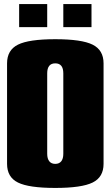

<svg xmlns="http://www.w3.org/2000/svg" viewBox="-20 -925 550 955"><path d="M75.2 -790V-904.8H214.8V-790ZM294.9 -790V-904.8H435.1V-790ZM495.1 -609.9V-109.9Q495.1 -43.9 440.7 -17.1Q386.2 9.8 254.9 9.8Q123.5 9.8 69.3 -17.1Q15.1 -43.9 15.1 -109.9V-609.9Q15.1 -675.8 69.3 -702.9Q123.5 -730 254.9 -730Q386.2 -730 440.7 -702.9Q495.1 -675.8 495.1 -609.9ZM214.8 -560.1V-160.2Q214.8 -135.7 225.1 -122.8Q235.4 -109.9 254.9 -109.9Q274.4 -109.9 284.7 -122.8Q294.9 -135.7 294.9 -160.2V-560.1Q294.9 -609.9 254.9 -609.9Q214.8 -609.9 214.8 -560.1Z"/></svg>

Font: Mikodacs
Style: Regular
Weight: 400
Designer: gluk (gluksza@wp.pl)
Foundry: gluk (gluksza@wp.pl)
Version: Version 0.28